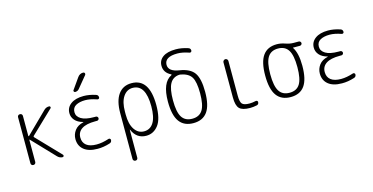

<svg xmlns="http://www.w3.org/2000/svg" viewBox="-91 -1216 3682 1897"><g transform="rotate(-15 1750.0 -267.5)"><path d="M89.8 -25.4V-495.1Q89.8 -505.9 96.7 -512.7Q103.5 -519.5 114.7 -519.5Q126 -519.5 132.8 -512.7Q139.6 -505.9 139.6 -495.1V-291Q139.6 -289.1 141.6 -287.6Q143.6 -286.1 146.5 -288.1L360.4 -498Q382.8 -520.5 414.1 -519.5Q421.9 -519.5 425.3 -511.7Q428.7 -503.9 422.9 -498L191.4 -276.4Q185.5 -270.5 191.4 -263.7L422.9 -22.5Q428.7 -16.6 425.3 -8.3Q421.9 0 414.1 0Q383.8 0 361.3 -23.4L144.5 -251Q143.6 -252.9 141.6 -252Q139.6 -251 139.6 -249V-25.4Q139.6 -14.6 132.8 -7.3Q126 0 114.7 0Q103.5 0 96.7 -6.8Q89.8 -13.7 89.8 -25.4Z M700.2 -280.3Q701.2 -280.3 701.2 -281.2Q701.2 -283.2 699.2 -283.2Q644.5 -297.9 617.2 -329.6Q589.8 -361.3 589.8 -402.3Q589.8 -460 637.2 -495.1Q684.6 -530.3 768.6 -530.3Q826.2 -530.3 891.6 -508.8Q914.1 -502 914.1 -477.5Q914.1 -469.7 907.2 -464.8Q900.4 -460 891.6 -462.9Q825.2 -486.3 772.5 -486.3Q715.8 -486.3 678.2 -465.8Q640.6 -445.3 640.6 -398.4Q640.6 -354.5 684.6 -328.1Q728.5 -301.8 815.4 -301.8H834Q842.8 -301.8 849.1 -295.4Q855.5 -289.1 855.5 -280.3Q855.5 -271.5 849.1 -265.1Q842.8 -258.8 834 -258.8H815.4Q723.6 -258.8 677.7 -228.5Q631.8 -198.2 631.8 -141.6Q631.8 -89.8 667.5 -62Q703.1 -34.2 771.5 -34.2Q829.1 -34.2 896.5 -56.6Q904.3 -59.6 911.6 -54.7Q918.9 -49.8 918.9 -42Q918.9 -17.6 896.5 -10.7Q830.1 10.7 768.6 9.8Q678.7 9.8 629.9 -30.3Q581.1 -70.3 581.1 -139.6Q581.1 -187.5 610.4 -227.1Q639.6 -266.6 700.2 -280.3ZM767.6 -724.6Q789.1 -754.9 825.2 -754.9Q835.9 -754.9 840.3 -745.1Q844.7 -735.4 837.9 -726.6L742.2 -610.4Q727.5 -590.8 700.2 -589.8Q692.4 -589.8 687.5 -597.7Q682.6 -605.5 688.5 -612.3Z M1124 -275.4V-245.1Q1124 -147.5 1160.6 -92.8Q1197.3 -38.1 1257.8 -38.1Q1321.3 -38.1 1355.5 -93.8Q1389.6 -149.4 1389.6 -259.8Q1389.6 -481.4 1257.8 -482.4Q1197.3 -482.4 1160.6 -427.7Q1124 -373 1124 -275.4ZM1075.2 195.3V-273.4Q1075.2 -398.4 1123 -464.4Q1170.9 -530.3 1257.8 -530.3Q1439.5 -530.3 1440.4 -259.8Q1440.4 -117.2 1391.6 -53.7Q1342.8 9.8 1267.6 9.8Q1168.9 9.8 1127 -88.9Q1127 -90.8 1126 -90.8Q1124 -90.8 1124 -89.8V195.3Q1124 206.1 1117.2 212.9Q1110.4 219.7 1100.1 219.7Q1089.8 219.7 1082.5 212.9Q1075.2 206.1 1075.2 195.3Z M1735.4 -488.3Q1670.9 -483.4 1641.1 -429.2Q1611.3 -375 1611.3 -259.8Q1611.3 -139.6 1644.5 -87.4Q1677.7 -35.2 1750 -35.2Q1822.3 -35.2 1855.5 -87.4Q1888.7 -139.6 1888.7 -259.8Q1888.7 -376 1858.9 -424.3Q1829.1 -472.7 1750 -487.3Q1745.1 -488.3 1735.4 -488.3ZM1559.6 -259.8Q1559.6 -456.1 1661.1 -504.9Q1667 -508.8 1661.1 -512.7Q1589.8 -547.9 1589.8 -619.1Q1589.8 -674.8 1635.3 -707.5Q1680.7 -740.2 1768.6 -740.2Q1826.2 -740.2 1891.6 -718.8Q1914.1 -711.9 1914.1 -688.5Q1914.1 -680.7 1907.2 -675.3Q1900.4 -669.9 1891.6 -672.9Q1825.2 -696.3 1772.5 -696.3Q1641.6 -696.3 1640.6 -615.2Q1640.6 -546.9 1750 -530.3Q1857.4 -513.7 1898.9 -454.1Q1940.4 -394.5 1940.4 -259.8Q1940.4 -121.1 1893.1 -55.7Q1845.7 9.8 1750 9.8Q1654.3 9.8 1606.9 -55.7Q1559.6 -121.1 1559.6 -259.8Z M2330.1 9.8Q2250 9.8 2220.2 -21Q2190.4 -51.8 2190.4 -134.8V-494.1Q2190.4 -503.9 2198.2 -511.7Q2206.1 -519.5 2215.8 -519.5Q2225.6 -519.5 2233.4 -512.2Q2241.2 -504.9 2241.2 -494.1V-139.6Q2241.2 -75.2 2259.8 -54.7Q2278.3 -34.2 2335 -34.2Q2364.3 -34.2 2398.4 -42Q2406.2 -43.9 2413.1 -39.6Q2419.9 -35.2 2419.9 -27.3Q2419.9 -2.9 2398.4 2Q2363.3 9.8 2330.1 9.8Z M2850.6 -433.1Q2817.4 -486.3 2745.1 -486.3Q2672.9 -486.3 2639.6 -433.1Q2606.4 -379.9 2606.4 -259.8Q2606.4 -139.6 2639.6 -86.9Q2672.9 -34.2 2745.1 -34.2Q2817.4 -34.2 2850.6 -86.9Q2883.8 -139.6 2883.8 -259.8Q2883.8 -379.9 2850.6 -433.1ZM2745.1 -530.3Q2785.2 -530.3 2828.1 -515.1Q2871.1 -500 2909.2 -500H2961.9Q2970.7 -500 2977.5 -493.7Q2984.4 -487.3 2984.4 -478Q2984.4 -468.8 2977.5 -462.4Q2970.7 -456.1 2961.9 -456.1H2891.6Q2890.6 -456.1 2890.6 -455.1Q2890.6 -454.1 2891.1 -454.1Q2891.6 -454.1 2891.6 -453.1Q2934.6 -388.7 2934.6 -259.8Q2934.6 -121.1 2887.7 -55.7Q2840.8 9.8 2745.1 9.8Q2649.4 9.8 2602.1 -55.7Q2554.7 -121.1 2554.7 -260.3Q2554.7 -399.4 2602.1 -464.8Q2649.4 -530.3 2745.1 -530.3Z M3200.2 -280.3Q3201.2 -280.3 3201.2 -281.2Q3201.2 -283.2 3199.2 -283.2Q3144.5 -297.9 3117.2 -329.6Q3089.8 -361.3 3089.8 -402.3Q3089.8 -460 3137.2 -495.1Q3184.6 -530.3 3268.6 -530.3Q3326.2 -530.3 3391.6 -508.8Q3414.1 -502 3414.1 -477.5Q3414.1 -469.7 3407.2 -464.8Q3400.4 -460 3391.6 -462.9Q3325.2 -486.3 3272.5 -486.3Q3215.8 -486.3 3178.2 -465.8Q3140.6 -445.3 3140.6 -398.4Q3140.6 -354.5 3184.6 -328.1Q3228.5 -301.8 3315.4 -301.8H3334Q3342.8 -301.8 3349.1 -295.4Q3355.5 -289.1 3355.5 -280.3Q3355.5 -271.5 3349.1 -265.1Q3342.8 -258.8 3334 -258.8H3315.4Q3223.6 -258.8 3177.7 -228.5Q3131.8 -198.2 3131.8 -141.6Q3131.8 -89.8 3167.5 -62Q3203.1 -34.2 3271.5 -34.2Q3329.1 -34.2 3396.5 -56.6Q3404.3 -59.6 3411.6 -54.7Q3418.9 -49.8 3418.9 -42Q3418.9 -17.6 3396.5 -10.7Q3330.1 10.7 3268.6 9.8Q3178.7 9.8 3129.9 -30.3Q3081.1 -70.3 3081.1 -139.6Q3081.1 -187.5 3110.4 -227.1Q3139.6 -266.6 3200.2 -280.3Z"/></g></svg>

Font: Rounded-X Mgen+ 2m light
Style: Regular
Weight: 200
Designer: [Source Han Sans]
Ryoko NISHIZUKA  (kana & ideographs); Paul D. Hunt (Latin, Greek & Cyrillic); Wenlong ZHANG  (bopomofo
Version: Version 1.059.20150602